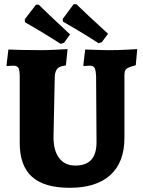

<svg xmlns="http://www.w3.org/2000/svg" viewBox="-20 -883 683 915"><path d="M74 -202V-516Q74 -548 68 -559Q62 -570 43 -570Q34 -570 25 -569Q16 -568 13 -568L11 -572L20 -647Q35 -646 80 -645Q125 -644 177 -644Q202 -644 245 -646Q288 -648 302 -649L294 -571Q265 -568 254 -556.5Q243 -545 241 -520L235 -229Q235 -165 262 -129.5Q289 -94 339 -94Q390 -94 415 -121.5Q440 -149 440 -206L438 -516Q437 -548 431 -559Q425 -570 408 -570Q399 -570 390.5 -569Q382 -568 379 -568L377 -572L386 -647Q399 -647 434.5 -645.5Q470 -644 504 -644Q539 -644 580.5 -646Q622 -648 634 -649L627 -572Q592 -563 582.5 -555Q573 -547 573 -525V-226Q573 -110 506 -49Q439 12 312 12Q191 12 132.5 -40.5Q74 -93 74 -202ZM280 -780 279 -793 331 -863H344Q357 -850 398.5 -811Q440 -772 495 -722L465 -682L450 -677Q397 -711 346 -741.5Q295 -772 280 -780ZM99 -777 98 -791 151 -860 164 -861Q177 -848 218 -809Q259 -770 314 -719L285 -679L269 -674Q216 -708 165 -738.5Q114 -769 99 -777Z"/></svg>

Font: Alegreya SC ExtraBold
Style: Regular
Weight: 800
Designer: Juan Pablo del Peral
Foundry: Huerta Tipografica
Version: Version 2.007; ttfautohint (v1.6)